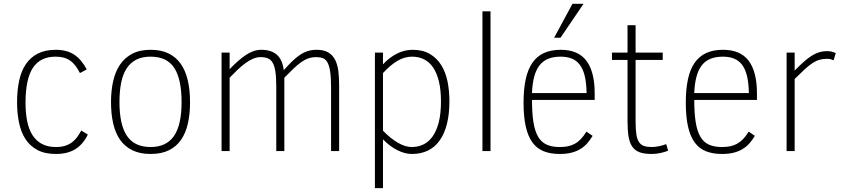

<svg xmlns="http://www.w3.org/2000/svg" viewBox="-20 -786 4399 999"><path d="M437 -85.9Q412.1 -34.7 371.8 -9.8Q331.5 15.1 271 15.1Q213.4 15.1 174.6 -5.6Q135.7 -26.4 112.3 -62.7Q88.9 -99.1 78.9 -148.2Q68.8 -197.3 68.8 -253.9Q68.8 -316.4 79.8 -366.9Q90.8 -417.5 115 -452.9Q139.2 -488.3 177.7 -507.6Q216.3 -526.9 271 -526.9Q327.1 -526.9 365.2 -502.2Q403.3 -477.5 431.2 -424.8L396 -405.8Q384.8 -427.7 372.6 -443.8Q360.4 -460 345.2 -470.5Q330.1 -481 311.5 -486.1Q293 -491.2 269 -491.2Q189.5 -491.2 151.1 -432.9Q112.8 -374.5 112.8 -251Q112.8 -197.3 121.6 -154.5Q130.4 -111.8 149.4 -82.3Q168.5 -52.7 198.5 -36.9Q228.5 -21 271 -21Q298.8 -21 319.3 -27.6Q339.8 -34.2 355.2 -45.9Q370.6 -57.6 381.8 -73.2Q393.1 -88.9 402.8 -106.9Z M968.8 -254.9Q968.8 -193.8 957.8 -144.3Q946.8 -94.7 922.4 -59.1Q897.9 -23.4 858.9 -4.2Q819.8 15.1 763.7 15.1Q708 15.1 668.7 -4.2Q629.4 -23.4 604.7 -58.8Q580.1 -94.2 568.8 -144Q557.6 -193.8 557.6 -254.9Q557.6 -313 568.6 -362.8Q579.6 -412.6 604 -449Q628.4 -485.4 667.7 -506.1Q707 -526.9 763.7 -526.9Q817.9 -526.9 856.7 -508.1Q895.5 -489.3 920.4 -453.9Q945.3 -418.5 957 -368.2Q968.8 -317.9 968.8 -254.9ZM924.8 -254.9Q924.8 -374 886.7 -432.6Q848.6 -491.2 763.7 -491.2Q720.2 -491.2 689.5 -475.8Q658.7 -460.4 639.2 -430.4Q619.6 -400.4 610.6 -356.4Q601.6 -312.5 601.6 -254.9Q601.6 -136.7 640.6 -78.9Q679.7 -21 763.7 -21Q845.2 -21 885 -78.1Q924.8 -135.3 924.8 -254.9Z M1702.6 0V-328.1Q1702.6 -380.9 1698 -412.6Q1693.4 -444.3 1683.8 -461.2Q1674.3 -478 1659.9 -483.4Q1645.5 -488.8 1625.5 -488.8Q1603.5 -488.8 1585 -482.4Q1566.4 -476.1 1547.6 -462.9Q1528.8 -449.7 1507.6 -429.4Q1486.3 -409.2 1459.5 -381.8V0H1417.5V-335Q1417.5 -383.8 1412.8 -413.8Q1408.2 -443.8 1398.2 -460.4Q1388.2 -477.1 1372.8 -482.9Q1357.4 -488.8 1335.4 -488.8Q1316.4 -488.8 1297.4 -480.7Q1278.3 -472.7 1258.5 -458.5Q1238.8 -444.3 1218 -424.8Q1197.3 -405.3 1174.8 -381.8V0H1132.8V-512.2H1174.8V-425.8Q1219.2 -473.1 1259.5 -500Q1299.8 -526.9 1339.4 -526.9Q1390.6 -526.9 1419.9 -501.7Q1449.2 -476.6 1456.5 -420.9Q1480 -447.3 1500.2 -467Q1520.5 -486.8 1540.5 -500.2Q1560.5 -513.7 1581.5 -520.3Q1602.5 -526.9 1627.4 -526.9Q1665.5 -526.9 1688.5 -512.9Q1711.4 -499 1723.9 -474.4Q1736.3 -449.7 1740.5 -415.8Q1744.6 -381.8 1744.6 -341.8V0Z M2318.4 -259.8Q2318.4 -192.4 2305.4 -141.1Q2292.5 -89.8 2267.6 -54.9Q2242.7 -20 2206.3 -2.4Q2169.9 15.1 2122.6 15.1Q2087.4 15.1 2048.3 -4.2Q2009.3 -23.4 1972.7 -61V192.9H1930.7V-512.2H1972.7V-451.2Q2004.4 -485.8 2043.9 -506.3Q2083.5 -526.9 2126.5 -526.9Q2180.2 -526.9 2216.8 -505.1Q2253.4 -483.4 2276.1 -446.8Q2298.8 -410.2 2308.6 -361.8Q2318.4 -313.5 2318.4 -259.8ZM2274.4 -257.8Q2274.4 -317.4 2263.9 -361.3Q2253.4 -405.3 2234.1 -434.1Q2214.8 -462.9 2186.8 -477.1Q2158.7 -491.2 2123.5 -491.2Q2085 -491.2 2048.3 -469.7Q2011.7 -448.2 1972.7 -405.8V-106Q2013.2 -64.5 2051.3 -42.7Q2089.4 -21 2122.6 -21Q2155.3 -21 2183.1 -34.4Q2210.9 -47.9 2231.2 -76.4Q2251.5 -105 2262.9 -149.9Q2274.4 -194.8 2274.4 -257.8Z M2490.2 0V-727.1H2532.2V0Z M2748 -266.1Q2748 -197.3 2755.6 -150.1Q2763.2 -103 2780 -74.5Q2796.9 -45.9 2824.5 -33.4Q2852.1 -21 2892.1 -21Q2915.5 -21 2934.8 -24.9Q2954.1 -28.8 2970.9 -38.1Q2987.8 -47.4 3002.4 -62.7Q3017.1 -78.1 3031.2 -101.1L3063.5 -79.1Q3050.3 -57.1 3034.9 -39.8Q3019.5 -22.5 2999.3 -10.3Q2979 2 2952.9 8.5Q2926.8 15.1 2892.1 15.1Q2844.2 15.1 2808.8 1Q2773.4 -13.2 2750.2 -44.9Q2727.1 -76.7 2715.6 -127.7Q2704.1 -178.7 2704.1 -252Q2704.1 -320.8 2715.1 -372.6Q2726.1 -424.3 2749.5 -458.5Q2772.9 -492.7 2809.6 -509.8Q2846.2 -526.9 2897.5 -526.9Q2988.3 -526.9 3031.2 -469.7Q3074.2 -412.6 3074.2 -300.8V-266.1ZM3032.2 -301.8Q3031.2 -354.5 3022.5 -390.6Q3013.7 -426.8 2996.8 -449Q2980 -471.2 2955.1 -481.2Q2930.2 -491.2 2897.5 -491.2Q2859.4 -491.2 2832 -480Q2804.7 -468.8 2786.9 -445.6Q2769 -422.4 2759.5 -386.7Q2750 -351.1 2748 -301.8ZM2896.5 -589.8H2863.3L2958.5 -766.1H3016.1Z M3456.5 -2Q3439.5 4.9 3417.2 10Q3395 15.1 3370.1 15.1Q3332.5 15.1 3308.3 6.3Q3284.2 -2.4 3270.3 -22.2Q3256.3 -42 3250.7 -74.5Q3245.1 -106.9 3245.1 -154.8V-474.1H3164.1V-512.2H3245.1V-654.8H3287.1V-512.2H3428.2V-474.1H3287.1V-153.8Q3287.1 -113.3 3291 -87.4Q3294.9 -61.5 3304.7 -46.9Q3314.5 -32.2 3330.6 -26.6Q3346.7 -21 3371.1 -21Q3379.9 -21 3390.1 -22.2Q3400.4 -23.4 3410.4 -25.6Q3420.4 -27.8 3429.7 -30.5Q3439 -33.2 3446.3 -36.1Z M3592.3 -266.1Q3592.3 -197.3 3599.9 -150.1Q3607.4 -103 3624.3 -74.5Q3641.1 -45.9 3668.7 -33.4Q3696.3 -21 3736.3 -21Q3759.8 -21 3779.1 -24.9Q3798.3 -28.8 3815.2 -38.1Q3832 -47.4 3846.7 -62.7Q3861.3 -78.1 3875.5 -101.1L3907.7 -79.1Q3894.5 -57.1 3879.2 -39.8Q3863.8 -22.5 3843.5 -10.3Q3823.2 2 3797.1 8.5Q3771 15.1 3736.3 15.1Q3688.5 15.1 3653.1 1Q3617.7 -13.2 3594.5 -44.9Q3571.3 -76.7 3559.8 -127.7Q3548.3 -178.7 3548.3 -252Q3548.3 -320.8 3559.3 -372.6Q3570.3 -424.3 3593.8 -458.5Q3617.2 -492.7 3653.8 -509.8Q3690.4 -526.9 3741.7 -526.9Q3832.5 -526.9 3875.5 -469.7Q3918.5 -412.6 3918.5 -300.8V-266.1ZM3876.5 -301.8Q3875.5 -354.5 3866.7 -390.6Q3857.9 -426.8 3841.1 -449Q3824.2 -471.2 3799.3 -481.2Q3774.4 -491.2 3741.7 -491.2Q3703.6 -491.2 3676.3 -480Q3648.9 -468.8 3631.1 -445.6Q3613.3 -422.4 3603.8 -386.7Q3594.2 -351.1 3592.3 -301.8Z M4317.4 -472.2Q4307.1 -476.6 4299.8 -478.3Q4292.5 -480 4282.7 -480Q4262.2 -480 4245.1 -475.3Q4228 -470.7 4209.5 -459Q4190.9 -447.3 4168.5 -426.8Q4146 -406.2 4114.7 -375V0H4072.8V-512.2H4114.7V-418.9Q4141.1 -445.8 4162.6 -464.8Q4184.1 -483.9 4203.6 -496.1Q4223.1 -508.3 4242.2 -514.2Q4261.2 -520 4282.7 -520Q4295.4 -520 4306.4 -517.6Q4317.4 -515.1 4328.6 -509.8Z"/></svg>

Font: Clear Sans Thin
Style: Regular
Weight: 250
Foundry: Intel Corporation
Version: Version 1.00